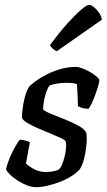

<svg xmlns="http://www.w3.org/2000/svg" viewBox="-20 -778 443 798"><path d="M129 0Q112 0 91.5 -8Q71 -16 52.5 -28Q34 -40 21 -53Q8 -66 5 -75Q11 -100 22 -125.5Q33 -151 44.5 -170.5Q56 -190 62 -197Q70 -197 78 -195.5Q86 -194 93.5 -191.5Q101 -189 104 -186Q101 -170 97 -148.5Q93 -127 88 -98Q102 -85 123.5 -74Q145 -63 172 -63Q183 -63 198.5 -65.5Q214 -68 224 -73Q232 -80 238 -94.5Q244 -109 248.5 -127Q253 -145 254.5 -162Q256 -179 253 -190Q251 -196 232.5 -204.5Q214 -213 188.5 -223.5Q163 -234 137.5 -245Q112 -256 93 -267.5Q74 -279 71 -289Q71 -302 74 -326.5Q77 -351 84 -377Q91 -403 102 -419Q110 -427 128 -440.5Q146 -454 172 -467.5Q198 -481 230 -490.5Q262 -500 296 -500Q306 -500 322 -494Q338 -488 354.5 -478.5Q371 -469 382 -459.5Q393 -450 393 -444Q393 -436 385.5 -412Q378 -388 368 -363.5Q358 -339 348 -326Q339 -326 330 -327.5Q321 -329 314 -332Q307 -335 304 -337Q304 -350 303 -366.5Q302 -383 301.5 -399.5Q301 -416 300 -428Q290 -432 278 -433Q266 -434 257 -434Q235 -434 214 -430Q193 -426 185 -422Q175 -407 167.5 -379.5Q160 -352 159 -323Q169 -314 195 -303.5Q221 -293 251.5 -281Q282 -269 307 -255Q332 -241 339 -226Q342 -203 339 -173Q336 -143 329 -116.5Q322 -90 312 -75Q299 -60 277 -46Q255 -32 229 -22Q203 -12 177 -6Q151 0 129 0ZM216 -565Q208 -568 199 -576Q190 -584 188 -591Q224 -640 257.5 -677.5Q291 -715 316 -736.5Q341 -758 350 -758Q358 -758 370 -748.5Q382 -739 392 -724.5Q402 -710 403 -696Z"/></svg>

Font: Texturina Medium
Style: Italic
Weight: 500
Italic angle: -11°
Designer: Guillermo Torres Carreño
Foundry: Omnibus-Type
Version: Version 1.002